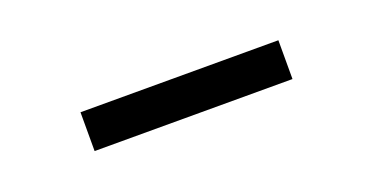

<svg xmlns="http://www.w3.org/2000/svg" viewBox="-21 -759 542 279"><g transform="rotate(-20 250.0 -620.0)"><path d="M97 -650H403V-590H97Z"/></g></svg>

Font: Redaction
Style: Regular
Weight: 400
Designer: Jeremy Mickel / Forest Young
Foundry: MCKL
Version: Version 2.001; Redaction